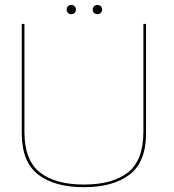

<svg xmlns="http://www.w3.org/2000/svg" viewBox="-20 -774 722 798"><path d="M329 4Q450 4 518.5 -48.2Q587 -100.5 587 -220.5V-674.5H576V-226.5Q576 -108 512 -57.5Q448 -7 329 -7Q210 -7 145.8 -57.5Q81.5 -108 81.5 -226.5V-674.5H70.5V-220.5Q70.5 -100.5 139 -48.2Q207.5 4 329 4ZM276.5 -715Q284.5 -715 290 -720.5Q295.5 -726 295.5 -734Q295.5 -742.5 290 -748Q284.5 -753.5 276.5 -753.5Q268 -753.5 262.5 -748Q257 -742.5 257 -734Q257 -726 262.5 -720.5Q268 -715 276.5 -715ZM384.5 -715Q393.5 -715 399 -720.5Q404.5 -726 404.5 -734Q404.5 -742.5 399 -748Q393.5 -753.5 384.5 -753.5Q376.5 -753.5 371 -748Q365.5 -742.5 365.5 -734Q365.5 -726 371 -720.5Q376.5 -715 384.5 -715Z"/></svg>

Font: Anybody SemiExpanded Thin
Style: Regular
Weight: 250
Width: 6
Version: Version 1.113;gftools[0.9.25]